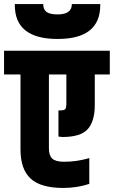

<svg xmlns="http://www.w3.org/2000/svg" viewBox="-60 -921 561 946"><path d="M294 -901H434V-896Q434 -729 224 -729Q13 -729 13 -896V-901H153Q153 -874 169.5 -862Q186 -850 224 -850Q294 -850 294 -901ZM380 -142V-15Q320 5 251 5Q141 5 91 -41Q41 -87 41 -184V-554H-40V-671H481V-554H407V-404Q407 -323 372 -284.5Q337 -246 248 -246Q242 -246 228 -248V-377H237Q256 -377 261.5 -383.5Q267 -390 267 -413V-554H181V-189Q181 -155 197.5 -139.5Q214 -124 256 -124Q318 -124 380 -142Z"/></svg>

Font: Khand Black
Style: Regular
Weight: 900
Designer: Sanchit Sawaria and Jyotish Sonowal (Devanagari), Satya Rajpurohit (Latin)
Foundry: Indian Type Foundry
Version: Version 2.000;PS 1.0;hotconv 1.0.79;makeotf.lib2.5.61930